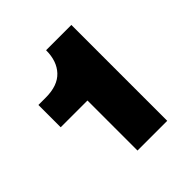

<svg xmlns="http://www.w3.org/2000/svg" viewBox="-120 -791 548 548"><g transform="rotate(-45 154.0 -516.5)"><path d="M128 -323V-525H20V-615H50Q98 -615 122 -640.5Q146 -666 146 -710H248V-323Z"/></g></svg>

Font: Geist Black
Style: Regular
Weight: 400
Designer: Basement.studio, Andrés Briganti, Mateo Zaragoza
Foundry: Basement.studio, Vercel, Andrés Briganti, Guido Ferreyra, Mateo Zaragoza
Version: Version 1.401